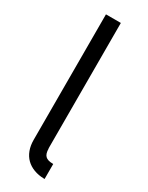

<svg xmlns="http://www.w3.org/2000/svg" viewBox="-172 -664 539 698"><g transform="rotate(30 97.5 -315.0)"><path d="M111.8 -629.9 112.3 -103Q112.3 -103.5 112.8 -103.5Q112.8 -81.5 122.3 -72.3Q131.8 -63 153.8 -63H155.3V0H153.3Q129.4 -0.5 110.1 -7.8Q90.8 -15.1 77.4 -28.3Q64 -41.5 56.9 -60.5Q49.8 -79.6 49.8 -103L49.3 -629.9Z"/></g></svg>

Font: Fibel Sued LRS
Style: Regular
Weight: 400
Designer: Peter Wiegel
Foundry: Peter Wiegel
Version: Version 000.000